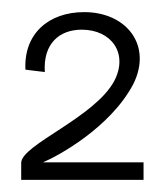

<svg xmlns="http://www.w3.org/2000/svg" viewBox="-20 -703 272 317"><path d="M217 -406V-435H51C75 -445 162 -492 200 -564C232 -628 189 -683 119 -683C60 -683 19 -647 22 -588L54 -584C51 -631 78 -654 115 -654C164 -654 192 -615 169 -570C137 -509 15 -464 15 -434V-406Z"/></svg>

Font: OSH Darker Grotesque
Style: Regular
Weight: 400
Designer: Gabriel Lam
Foundry: TypeRant
Version: Version 1.000;Glyphs 3.1.1 (3148)